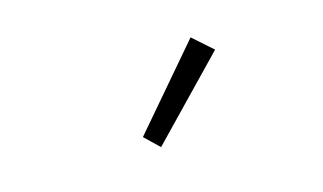

<svg xmlns="http://www.w3.org/2000/svg" viewBox="-41 -939 676 402"><g transform="rotate(-15 297.0 -738.0)"><path d="M268.6 -634.8 237.3 -665 387.7 -840.8 430.7 -802.7Z"/></g></svg>

Font: Gen Shin Gothic Light
Style: Regular
Weight: 200
Designer: [Source Han Sans]
Ryoko NISHIZUKA  (kana & ideographs); Paul D. Hunt (Latin, Greek & Cyrillic); Wenlong ZHANG  (bopomofo
Version: Version 1.002.20150607